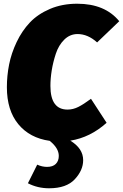

<svg xmlns="http://www.w3.org/2000/svg" viewBox="-20 -739 661 1032"><path d="M469 -208 553 -79Q465 0 358 17Q427 59 427 122Q427 176 382 224.5Q337 273 244 273Q182 273 130 246L180 146Q206 158 233 158Q264 158 280 142Q296 126 296 99Q296 57 247 18Q140 3 78.5 -71.5Q17 -146 17 -270Q17 -332 29 -392.5Q41 -453 69.5 -513Q98 -573 140.5 -618Q183 -663 248.5 -691Q314 -719 395 -719Q544 -719 621 -625L502 -511Q452 -556 397 -556Q356 -556 325.5 -526Q295 -496 280 -450Q265 -404 258 -360.5Q251 -317 251 -277Q251 -150 343 -150Q373 -150 401.5 -164.5Q430 -179 469 -208Z"/></svg>

Font: Fira Sans Ultra
Style: Italic
Weight: 950
Italic angle: -8°
Designer: Carrois Corporate & Edenspiekermann AG
Foundry: Carrois Corporate GbR & Edenspiekermann AG
Version: Version 4.203;PS 004.203;hotconv 1.0.88;makeotf.lib2.5.64775